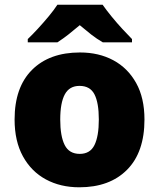

<svg xmlns="http://www.w3.org/2000/svg" viewBox="-20 -786 677 816"><path d="M594 -278Q594 -139 520 -64.5Q446 10 317 10Q237 10 175 -23.5Q113 -57 77.5 -121.5Q42 -186 42 -278Q42 -415 116 -489Q190 -563 320 -563Q400 -563 461.5 -530Q523 -497 558.5 -433.5Q594 -370 594 -278ZM236 -278Q236 -207 255 -169.5Q274 -132 319 -132Q363 -132 381.5 -169.5Q400 -207 400 -278Q400 -349 381.5 -385Q363 -421 318 -421Q275 -421 255.5 -385Q236 -349 236 -278ZM416 -766Q432 -743 454.5 -715.5Q477 -688 500.5 -662.5Q524 -637 541 -620V-606H417Q391 -621 368 -639Q345 -657 319 -679Q293 -657 271.5 -640Q250 -623 224 -606H98V-620Q117 -638 140.5 -663.5Q164 -689 186.5 -716Q209 -743 224 -766Z"/></svg>

Font: Noto Sans Ethiopic Black
Style: Regular
Weight: 900
Designer: Monotype Design Team
Foundry: Monotype Imaging Inc.
Version: Version 2.102; ttfautohint (v1.8.4.7-5d5b)